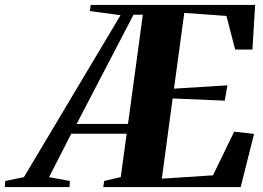

<svg xmlns="http://www.w3.org/2000/svg" viewBox="-118 -763 1071 783"><path d="M-98.5 0 -96.5 -25 -20.5 -40.5 373.5 -701 248.5 -718 252 -743H922.5L911.5 -561H841L805.5 -698L633.5 -710.5L591.5 -401.5L809.5 -415L798.5 -352.5L586 -361.5L542 -34.5L750.5 -48L837 -226L918 -217L863.5 0H303L307 -25L374.5 -41L398.5 -217.5H172.5L82 -40.5L167 -25L165.5 0ZM194.5 -257.5H404L464.5 -703H426.5Z"/></svg>

Font: Merriweather 120pt ExtraBold
Style: Italic
Weight: 800
Italic angle: -7.8°
Version: Version 2.101